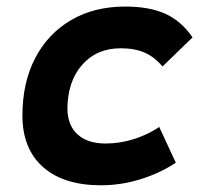

<svg xmlns="http://www.w3.org/2000/svg" viewBox="-20 -547 626 577"><path d="M297.4 -115.7Q341.3 -115.7 383.5 -129.4Q425.8 -143.1 458.5 -165.5L508.3 -58.1Q462.4 -27.3 403.6 -8.8Q344.7 9.8 283.2 9.8Q170.9 9.8 109.1 -45.2Q47.4 -100.1 47.4 -199.7Q47.4 -298.8 85.7 -372.3Q124 -445.8 193.6 -486.6Q263.2 -527.3 356.4 -527.3Q429.2 -527.3 477.3 -505.4Q525.4 -483.4 558.6 -434.6L468.3 -347.2Q444.3 -376 414.6 -388.9Q384.8 -401.9 342.8 -401.9Q270.5 -401.9 226.8 -352.1Q183.1 -302.2 182.6 -220.2Q183.1 -170.4 213.1 -143.1Q243.2 -115.7 297.4 -115.7Z"/></svg>

Font: CaskaydiaCove NFP
Style: Bold Italic
Weight: 700
Italic angle: -10°
Designer: Aaron Bell
Foundry: Saja Typeworks
Version: Version 2111.001; VTT 6.35;Nerd Fonts 3.1.1